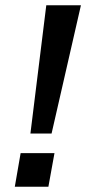

<svg xmlns="http://www.w3.org/2000/svg" viewBox="-20 -706 331 726"><path d="M95 -201 155 -686H286L175 -201ZM36 0 58 -127H186L163 0Z"/></svg>

Font: Archivo SemiExpanded Medium
Style: Italic
Weight: 500
Width: 6
Italic angle: -10°
Designer: Hector Gatti
Foundry: Omnibus-Type
Version: Version 2.001